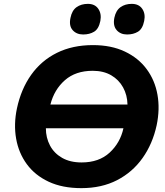

<svg xmlns="http://www.w3.org/2000/svg" viewBox="-20 -961 854 994"><path d="M401 13Q303 13 232 -20.2Q161 -53.5 118.8 -111.2Q76.5 -169 63.5 -243.2Q50.5 -317.5 67.5 -399Q89 -500 141.5 -573.8Q194 -647.5 274.8 -687.5Q355.5 -727.5 461 -727.5Q556 -727.5 626.2 -694.2Q696.5 -661 739.2 -603.2Q782 -545.5 795.2 -470.8Q808.5 -396 791 -312.5Q770 -216 718 -142.8Q666 -69.5 586 -28.2Q506 13 401 13ZM460 -594.5Q371.5 -594.5 316 -545.8Q260.5 -497 241 -420H640Q639 -469 617.2 -508.5Q595.5 -548 555.8 -571.2Q516 -594.5 460 -594.5ZM402.5 -120Q492.5 -120 547.5 -170.8Q602.5 -221.5 619 -297H217.5Q217.5 -248 238.8 -207.8Q260 -167.5 301.5 -143.8Q343 -120 402.5 -120ZM638 -782.5Q603.5 -782.5 583.8 -805.2Q564 -828 572 -869Q580 -907 604 -924Q628 -941 662 -941Q699 -941 716.5 -915.2Q734 -889.5 726.5 -852.5Q718 -811 694.2 -796.8Q670.5 -782.5 638 -782.5ZM410.5 -782.5Q376 -782.5 356 -805.2Q336 -828 345 -869Q352.5 -907 376.5 -924Q400.5 -941 435 -941Q471.5 -941 489 -915.2Q506.5 -889.5 499.5 -852.5Q491 -811 467.2 -796.8Q443.5 -782.5 410.5 -782.5Z"/></svg>

Font: Commissioner
Style: Bold Italic
Weight: 700
Italic angle: -12°
Designer: Kostas Bartsokas
Foundry: Kostas Bartsokas
Version: Version 1.000; ttfautohint (v1.8.3)